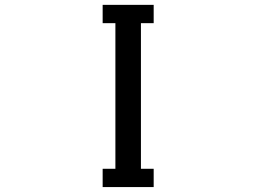

<svg xmlns="http://www.w3.org/2000/svg" viewBox="-20 -759 1040 779"><path d="M551.8 -665V-74.2H603.5V0H396.5V-74.2H448.2V-665H396.5V-739.3H603.5V-665Z"/></svg>

Font: RobotoJAA
Style: Medium
Weight: 500
Version: Version 2.05; 2016-11-05